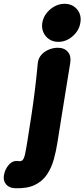

<svg xmlns="http://www.w3.org/2000/svg" viewBox="-137 -770 444 1009"><path d="M-59.2 219Q-89.6 217.4 -105.1 198.7Q-120.6 180 -116.6 153Q-111.8 120.2 -90.8 96.3Q-69.8 72.4 -41 76.6Q-25.4 79.2 -17.8 70.8Q-10.2 62.4 -5.3 39.9Q-0.4 17.4 5.8 -21Q17.8 -96 28 -162.9Q38.2 -229.8 46.4 -296.8Q54.6 -363.8 61.6 -438.2Q64.2 -463.2 79.6 -480.9Q95 -498.6 118.3 -508.8Q141.6 -519 166 -519Q201.6 -519 219.8 -497.3Q238 -475.6 232.2 -440Q220.2 -365 209.2 -298Q198.2 -231 187.5 -163.5Q176.8 -96 164.8 -21Q157.8 24.2 145.5 68.3Q133.2 112.4 109.8 147.3Q86.4 182.2 46 201.9Q5.6 221.6 -59.2 219ZM169.4 -550Q142 -550 121.5 -563.7Q101 -577.4 91 -600Q81 -622.6 85.2 -650Q90 -678.4 107.6 -700.8Q125.2 -723.2 149.9 -736.6Q174.6 -750 202 -750Q243.6 -750 268.1 -720.8Q292.6 -691.6 285.2 -650Q281 -622.6 263.9 -600Q246.8 -577.4 222.3 -563.7Q197.8 -550 169.4 -550Z"/></svg>

Font: Winky Sans
Style: Italic
Weight: 400
Italic angle: -8.97852°
Designer: Simon Atzbach
Foundry: typofactur
Version: Version 1.205